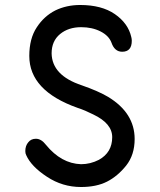

<svg xmlns="http://www.w3.org/2000/svg" viewBox="-20 -735 640 770"><path d="M305 15Q230.5 15 168.5 -26Q105 -67.5 85 -113Q81.5 -119.5 81.5 -129Q81.5 -150.5 93.5 -164.5Q104.5 -178.5 124 -178.5Q145.5 -178.5 164 -154.5Q225.5 -79 305 -76.5Q342.5 -76.5 376.5 -94Q430 -123.5 430 -185Q430 -240 354 -276Q338 -284 322.2 -290.8Q306.5 -297.5 291 -302.5Q97.5 -371 97.5 -510.5Q97.5 -580.5 127.5 -625.5Q156.5 -670 201.5 -693Q246.5 -715 301.5 -715Q387.5 -715 440.5 -678.5Q494 -641.5 506.5 -586.5Q508.5 -579 508.5 -571.5Q508.5 -527.5 470 -527.5Q439.5 -527.5 427 -564Q416.5 -592 383 -609Q349.5 -626 305.5 -626Q254.5 -626 221 -598.5Q187 -570.5 187 -521Q188.5 -432.5 307.5 -393Q375 -369.5 413.5 -346.5Q520 -282 520 -177.5Q520 -114 486 -71Q451.5 -28 409 -6.5Q366.5 15 305 15Z"/></svg>

Font: Maple Mono SC NF
Style: Regular
Weight: 400
Designer: subframe7536
Version: Version 4.2; ttfautohint (v1.8.4.7-5d5b-dirty);Nerd Fonts 6.